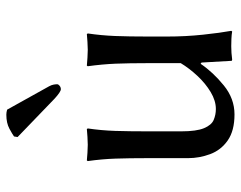

<svg xmlns="http://www.w3.org/2000/svg" viewBox="-98 -656 764 609"><g transform="rotate(-90 284.5 -351.0)"><path d="M387.2 -97.2Q360.4 -57.6 318.6 -23.7Q276.9 10.3 226.6 10.3Q174.8 10.3 144 -11.2Q113.3 -32.7 100.6 -66.9Q87.9 -101.1 87.9 -136.7V-264.2Q87.9 -324.7 86.4 -366.9Q85 -409.2 78.6 -455.1L80.6 -458Q89.8 -457 105.2 -456.1Q120.6 -455.1 130.4 -455.1Q139.6 -455.1 155.3 -456.1Q170.9 -457 180.2 -458L182.1 -455.1Q175.8 -412.6 174.3 -368.2Q172.9 -323.7 172.9 -264.2V-158.7Q172.9 -110.4 182.9 -86.4Q192.9 -62.5 209.2 -55.7Q225.6 -48.8 243.7 -48.8Q270 -48.8 297.4 -65.2Q324.7 -81.5 348.9 -107.4Q373 -133.3 389.2 -160.2V-264.2Q389.2 -324.7 387.5 -366.9Q385.7 -409.2 379.4 -455.1L381.3 -458Q391.1 -457 406.5 -456.1Q421.9 -455.1 431.6 -455.1Q440.9 -455.1 456.3 -456.1Q471.7 -457 481.4 -458L483.4 -455.1Q477.1 -412.6 475.3 -368.2Q473.6 -323.7 473.6 -264.2V-203.6Q473.6 -144.5 479.5 -89.4Q485.4 -34.2 491.7 0L489.7 2.9Q479.5 1 465.8 0.5Q452.1 0 442.9 0Q421.9 0 400.4 2.9Q396.5 2.9 396.5 0L391.1 -94.2ZM241.7 -710.9 315.9 -577.6Q319.8 -570.3 321 -564Q322.3 -557.6 322.3 -552.2Q322.3 -548.3 317.4 -544.4Q312.5 -540.5 306.6 -540.5Q297.9 -540.5 275.4 -561.5L154.8 -677.7L156.7 -689Q163.1 -693.8 181.2 -703.6Q199.2 -713.4 225.6 -713.4Q233.4 -713.4 241.7 -710.9Z"/></g></svg>

Font: Kurinto Seri
Style: Regular
Weight: 400
Designer: Kurinto was developed by Clint Goss from a range of fonts that are compatible with the SIL Open Font License Version 1.1
Foundry: Clinton F. Goss
Version: Version 2.196; July 25, 2020